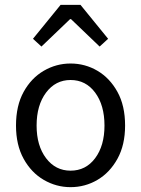

<svg xmlns="http://www.w3.org/2000/svg" viewBox="-20 -760 582 792"><path d="M271 12Q212 12 160.5 -18Q109 -48 77.5 -105Q46 -162 46 -242Q46 -324 77.5 -381Q109 -438 160.5 -468Q212 -498 271 -498Q331 -498 382 -468Q433 -438 464.5 -381Q496 -324 496 -242Q496 -162 464.5 -105Q433 -48 382 -18Q331 12 271 12ZM271 -56Q334 -56 372.5 -107.5Q411 -159 411 -242Q411 -326 372.5 -378Q334 -430 271 -430Q209 -430 170 -378Q131 -326 131 -242Q131 -159 170 -107.5Q209 -56 271 -56ZM116 -600 230 -740H312L426 -600L391 -568L273 -681H269L151 -568Z"/></svg>

Font: .
Style: 
Weight: 400
Designer: Paul D. Hunt, Dalton Maag
Foundry: Dalton Maag Ltd
Version: Version 1.200